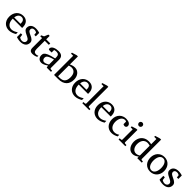

<svg xmlns="http://www.w3.org/2000/svg" viewBox="563 -2722 4719 4719"><g transform="rotate(45 2922.0 -362.5)"><path d="M456.1 -49.8Q435.1 -36.6 412.4 -25.4Q389.6 -14.2 365.5 -5.9Q341.3 2.4 316.4 7.3Q291.5 12.2 266.1 12.2Q220.7 12.2 178.7 -3.2Q136.7 -18.6 104.7 -49.3Q72.8 -80.1 53.5 -126.7Q34.2 -173.3 34.2 -235.8Q34.2 -294.4 51.8 -342Q69.3 -389.6 100.6 -423.6Q131.8 -457.5 174.8 -475.8Q217.8 -494.1 269 -494.1Q315.4 -494.1 350.6 -478.8Q385.7 -463.4 409.2 -436.3Q432.6 -409.2 444.3 -371.3Q456.1 -333.5 456.1 -289.1V-275.9Q456.1 -268.1 455.1 -261.2H130.9Q130.9 -223.1 138.9 -185.1Q147 -147 166 -116.7Q185.1 -86.4 217.3 -67.6Q249.5 -48.8 297.9 -48.8Q319.3 -48.8 340.3 -54.4Q361.3 -60.1 381.6 -68.8Q401.9 -77.6 420.4 -88.6Q439 -99.6 456.1 -110.8ZM356 -328.1Q356 -353 350.1 -374.3Q344.2 -395.5 332.3 -411.1Q320.3 -426.8 302 -435.8Q283.7 -444.8 258.8 -444.8Q233.9 -444.8 212.4 -435.3Q190.9 -425.8 174.6 -407.7Q158.2 -389.6 148.2 -364Q138.2 -338.4 136.2 -306.2H356Z M854 -145Q854 -108.4 840.8 -79.1Q827.6 -49.8 803.2 -29.5Q778.8 -9.3 743.2 1.5Q707.5 12.2 663.1 12.2Q640.1 12.2 618.4 9.5Q596.7 6.8 578.4 2.7Q560.1 -1.5 545.9 -5.9Q531.7 -10.3 524.4 -13.2V-146H575.2L587.4 -61Q602.5 -51.3 624.8 -42.2Q647 -33.2 676.3 -33.2Q697.8 -33.2 714.4 -39.8Q731 -46.4 742.4 -57.1Q753.9 -67.9 760 -81.8Q766.1 -95.7 766.1 -110.8Q766.1 -131.8 757.8 -146.7Q749.5 -161.6 733.9 -173.6Q718.3 -185.5 695.6 -196.8Q672.9 -208 644 -222.2Q616.7 -235.4 595.7 -248.3Q574.7 -261.2 560.3 -276.1Q545.9 -291 538.6 -308.8Q531.2 -326.7 531.2 -349.1Q531.2 -382.3 543.2 -409.2Q555.2 -436 578.1 -454.8Q601.1 -473.6 634.5 -483.9Q668 -494.1 711.4 -494.1Q733.4 -494.1 753.4 -491.7Q773.4 -489.3 790 -485.8Q806.6 -482.4 819.3 -478.5Q832 -474.6 839.4 -471.2V-353H787.1L779.3 -422.9Q768.6 -431.2 747.6 -438.5Q726.6 -445.8 703.1 -445.8Q661.6 -445.8 641.8 -427Q622.1 -408.2 622.1 -378.9Q622.1 -361.8 627.7 -349.1Q633.3 -336.4 646.2 -325.2Q659.2 -314 680.4 -302.2Q701.7 -290.5 733.4 -275.9Q759.8 -264.2 781.7 -251.5Q803.7 -238.8 819.8 -223.1Q835.9 -207.5 845 -188.5Q854 -169.4 854 -145Z M1221.2 -21Q1202.6 -11.7 1180.7 -4.4Q1162.1 2 1137.7 7.1Q1113.3 12.2 1086.4 12.2Q1029.8 12.2 1004.4 -14.2Q979 -40.5 979 -100.1V-432.1H915V-464.8L983.4 -497.1L1028.3 -603H1072.3V-481.9H1213.4V-432.1H1072.3V-152.8Q1072.3 -123 1077.4 -102.3Q1082.5 -81.5 1092.5 -68.6Q1102.5 -55.7 1117.4 -49.8Q1132.3 -43.9 1152.3 -43.9Q1167 -43.9 1179.4 -46.4Q1191.9 -48.8 1201.2 -52.2Q1211.9 -56.2 1221.2 -61Z M1559.1 -267.1Q1491.7 -250 1452.1 -233.4Q1412.6 -216.8 1392.3 -200Q1372.1 -183.1 1366.5 -165.8Q1360.8 -148.4 1360.8 -129.9Q1360.8 -114.3 1366 -99.4Q1371.1 -84.5 1380.6 -72.8Q1390.1 -61 1404.1 -54Q1418 -46.9 1436 -46.9Q1456.1 -46.9 1477.8 -54.2Q1499.5 -61.5 1517.6 -70.3Q1538.6 -80.6 1559.1 -94.2ZM1572.3 0 1559.1 -59.1Q1532.7 -39.1 1504.9 -23.4Q1492.7 -16.6 1479 -10.3Q1465.3 -3.9 1450.9 1.2Q1436.5 6.3 1421.6 9.3Q1406.7 12.2 1392.1 12.2Q1364.7 12.2 1341.1 2.9Q1317.4 -6.3 1299.8 -23.9Q1282.2 -41.5 1272.2 -66.4Q1262.2 -91.3 1262.2 -123Q1262.2 -141.6 1265.9 -158.2Q1269.5 -174.8 1280.8 -190.4Q1292 -206.1 1312.3 -220.5Q1332.5 -234.9 1365.5 -249Q1398.4 -263.2 1446 -277.1Q1493.7 -291 1559.1 -305.2V-348.1Q1559.1 -398.4 1536.6 -422.6Q1514.2 -446.8 1465.8 -446.8Q1439.5 -446.8 1420.9 -441.9Q1402.3 -437 1395 -434.1V-347.2H1322.3Q1315.4 -347.2 1308.8 -348.1Q1302.2 -349.1 1296.9 -352.3Q1291.5 -355.5 1288.3 -361.1Q1285.2 -366.7 1285.2 -376Q1285.2 -406.7 1303.7 -429Q1322.3 -451.2 1352.1 -465.8Q1381.8 -480.5 1418.9 -487.3Q1456.1 -494.1 1493.2 -494.1Q1539.6 -494.1 1570.1 -482.9Q1600.6 -471.7 1618.4 -451.7Q1636.2 -431.6 1643.6 -404.3Q1650.9 -377 1650.9 -344.2V-64Q1650.9 -54.7 1657 -48.8Q1663.1 -43 1671.9 -42L1720.2 -39.1V0Z M2257.8 -264.2Q2257.8 -207.5 2241.2 -159.4Q2224.6 -111.3 2189.7 -75.7Q2154.8 -40 2100.3 -20Q2045.9 0 1970.7 0H1826.7V-665H1751V-698.2L1879.9 -736.8H1919.9V-457Q1928.7 -460.9 1942.9 -467.3Q1957 -473.6 1975.3 -479.5Q1993.7 -485.4 2014.6 -489.7Q2035.6 -494.1 2057.6 -494.1Q2106.9 -494.1 2144.3 -475.6Q2181.6 -457 2207 -425.3Q2232.4 -393.6 2245.1 -351.8Q2257.8 -310.1 2257.8 -264.2ZM2155.8 -244.1Q2155.8 -338.4 2115.5 -386.7Q2075.2 -435.1 2002.9 -435.1Q1994.6 -435.1 1983.4 -433.6Q1972.2 -432.1 1960.7 -429.7Q1949.2 -427.2 1938.2 -424.3Q1927.2 -421.4 1919.9 -418.9V-47.9Q1928.2 -47.4 1937 -47.4Q1944.3 -46.9 1952.6 -46.9H1968.8Q2013.2 -46.9 2047.9 -57.1Q2082.5 -67.4 2106.4 -90.8Q2130.4 -114.3 2143.1 -151.9Q2155.8 -189.5 2155.8 -244.1Z M2748 -49.8Q2727.1 -36.6 2704.3 -25.4Q2681.6 -14.2 2657.5 -5.9Q2633.3 2.4 2608.4 7.3Q2583.5 12.2 2558.1 12.2Q2512.7 12.2 2470.7 -3.2Q2428.7 -18.6 2396.7 -49.3Q2364.7 -80.1 2345.5 -126.7Q2326.2 -173.3 2326.2 -235.8Q2326.2 -294.4 2343.8 -342Q2361.3 -389.6 2392.6 -423.6Q2423.8 -457.5 2466.8 -475.8Q2509.8 -494.1 2561 -494.1Q2607.4 -494.1 2642.6 -478.8Q2677.7 -463.4 2701.2 -436.3Q2724.6 -409.2 2736.3 -371.3Q2748 -333.5 2748 -289.1V-275.9Q2748 -268.1 2747.1 -261.2H2422.9Q2422.9 -223.1 2430.9 -185.1Q2439 -147 2458 -116.7Q2477.1 -86.4 2509.3 -67.6Q2541.5 -48.8 2589.8 -48.8Q2611.3 -48.8 2632.3 -54.4Q2653.3 -60.1 2673.6 -68.8Q2693.8 -77.6 2712.4 -88.6Q2731 -99.6 2748 -110.8ZM2647.9 -328.1Q2647.9 -353 2642.1 -374.3Q2636.2 -395.5 2624.3 -411.1Q2612.3 -426.8 2594 -435.8Q2575.7 -444.8 2550.8 -444.8Q2525.9 -444.8 2504.4 -435.3Q2482.9 -425.8 2466.6 -407.7Q2450.2 -389.6 2440.2 -364Q2430.2 -338.4 2428.2 -306.2H2647.9Z M2809.1 0V-39.1L2862.3 -42Q2869.1 -42 2876.7 -49.1Q2884.3 -56.2 2884.3 -63V-665H2808.1V-698.2L2936 -736.8H2977.1V-63Q2977.1 -56.2 2984.1 -49.1Q2991.2 -42 2998 -42L3052.2 -39.1V0Z M3535.2 -49.8Q3514.2 -36.6 3491.5 -25.4Q3468.8 -14.2 3444.6 -5.9Q3420.4 2.4 3395.5 7.3Q3370.6 12.2 3345.2 12.2Q3299.8 12.2 3257.8 -3.2Q3215.8 -18.6 3183.8 -49.3Q3151.9 -80.1 3132.6 -126.7Q3113.3 -173.3 3113.3 -235.8Q3113.3 -294.4 3130.9 -342Q3148.4 -389.6 3179.7 -423.6Q3210.9 -457.5 3253.9 -475.8Q3296.9 -494.1 3348.1 -494.1Q3394.5 -494.1 3429.7 -478.8Q3464.8 -463.4 3488.3 -436.3Q3511.7 -409.2 3523.4 -371.3Q3535.2 -333.5 3535.2 -289.1V-275.9Q3535.2 -268.1 3534.2 -261.2H3210Q3210 -223.1 3218 -185.1Q3226.1 -147 3245.1 -116.7Q3264.2 -86.4 3296.4 -67.6Q3328.6 -48.8 3377 -48.8Q3398.4 -48.8 3419.4 -54.4Q3440.4 -60.1 3460.7 -68.8Q3481 -77.6 3499.5 -88.6Q3518.1 -99.6 3535.2 -110.8ZM3435.1 -328.1Q3435.1 -353 3429.2 -374.3Q3423.3 -395.5 3411.4 -411.1Q3399.4 -426.8 3381.1 -435.8Q3362.8 -444.8 3337.9 -444.8Q3313 -444.8 3291.5 -435.3Q3270 -425.8 3253.7 -407.7Q3237.3 -389.6 3227.3 -364Q3217.3 -338.4 3215.3 -306.2H3435.1Z M4001.5 -37.1Q3984.4 -28.3 3965.6 -19.3Q3946.8 -10.3 3925.5 -3.4Q3904.3 3.4 3881.1 7.8Q3857.9 12.2 3832.5 12.2Q3779.8 12.2 3737.5 -6.6Q3695.3 -25.4 3665.5 -58.8Q3635.7 -92.3 3619.6 -138.2Q3603.5 -184.1 3603.5 -237.8Q3603.5 -300.8 3623 -348.6Q3642.6 -396.5 3675.8 -429Q3709 -461.4 3752.7 -477.8Q3796.4 -494.1 3844.2 -494.1Q3877 -494.1 3905.5 -487.5Q3934.1 -481 3954.8 -468.3Q3975.6 -455.6 3987.5 -437Q3999.5 -418.5 3999.5 -394Q3999.5 -379.4 3994.4 -368.4Q3989.3 -357.4 3981 -349.9Q3972.7 -342.3 3962.2 -338.6Q3951.7 -335 3940.4 -335Q3923.8 -335 3911.6 -340.6Q3899.4 -346.2 3890.1 -352.1V-439Q3879.9 -444.8 3868.9 -448.5Q3857.9 -452.1 3848.1 -452.1Q3814.9 -452.1 3788.3 -437Q3761.7 -421.9 3743.4 -395Q3725.1 -368.2 3715.3 -331.3Q3705.6 -294.4 3705.6 -251Q3705.6 -209.5 3716.1 -172.9Q3726.6 -136.2 3747.3 -109.1Q3768.1 -82 3799.1 -66.4Q3830.1 -50.8 3871.1 -50.8Q3906.2 -50.8 3937.7 -61.8Q3969.2 -72.8 4001.5 -94.2Z M4069.3 0V-39.1L4118.2 -42Q4127.4 -43 4133.3 -48.8Q4139.2 -54.7 4139.2 -64V-420.9H4070.3V-456.1L4192.4 -494.1H4231.9V-64Q4231.9 -54.7 4238 -48.8Q4244.1 -43 4252.9 -42L4304.2 -39.1V0ZM4252.9 -647Q4252.9 -634.3 4248.3 -622.8Q4243.7 -611.3 4235.4 -603Q4227.1 -594.7 4216.1 -589.8Q4205.1 -585 4192.4 -585Q4179.7 -585 4168.2 -589.8Q4156.7 -594.7 4148.4 -603Q4140.1 -611.3 4135.3 -622.8Q4130.4 -634.3 4130.4 -647Q4130.4 -659.7 4135.3 -670.9Q4140.1 -682.1 4148.4 -690.4Q4156.7 -698.7 4168.2 -703.4Q4179.7 -708 4192.4 -708Q4205.1 -708 4216.1 -703.4Q4227.1 -698.7 4235.4 -690.4Q4243.7 -682.1 4248.3 -670.9Q4252.9 -659.7 4252.9 -647Z M4719.2 -431.2Q4712.9 -433.1 4702.9 -435.8Q4692.9 -438.5 4681.4 -440.7Q4669.9 -442.9 4657.5 -444.3Q4645 -445.8 4634.3 -445.8Q4597.2 -445.8 4566.9 -431.4Q4536.6 -417 4515.4 -390.9Q4494.1 -364.7 4482.7 -327.6Q4471.2 -290.5 4471.2 -245.1Q4471.2 -204.1 4481 -169.7Q4490.7 -135.3 4509.3 -109.9Q4527.8 -84.5 4554.7 -70.3Q4581.5 -56.2 4616.2 -56.2Q4631.3 -56.2 4645.5 -59.3Q4659.7 -62.5 4672.9 -67.6Q4686 -72.8 4697.8 -78.9Q4709.5 -85 4719.2 -90.8ZM4719.2 0V-53.2Q4702.1 -40 4683.8 -28.1Q4665.5 -16.1 4646.2 -7.3Q4627 1.5 4606.7 6.8Q4586.4 12.2 4564.5 12.2Q4514.2 12.2 4477.8 -9.5Q4441.4 -31.2 4418 -65.7Q4394.5 -100.1 4383.5 -142.8Q4372.6 -185.5 4372.6 -228Q4372.6 -278.8 4388.2 -326.9Q4403.8 -375 4435.5 -412.1Q4467.3 -449.2 4515.1 -471.7Q4563 -494.1 4627.4 -494.1Q4639.2 -494.1 4652.8 -492.7Q4666.5 -491.2 4679.4 -489.5Q4692.4 -487.8 4702.9 -485.6Q4713.4 -483.4 4719.2 -481.9V-665H4643.6V-698.2L4772.5 -736.8H4812.5V-64Q4812.5 -54.7 4818.4 -48.8Q4824.2 -43 4833.5 -42L4876.5 -39.1V0Z M5308.1 -241.2Q5308.1 -282.2 5300 -319.8Q5292 -357.4 5275.4 -386.2Q5258.8 -415 5233.9 -432.1Q5209 -449.2 5175.3 -449.2Q5140.6 -449.2 5115.2 -432.1Q5089.8 -415 5073.5 -386.2Q5057.1 -357.4 5049.3 -319.8Q5041.5 -282.2 5041.5 -241.2Q5041.5 -200.7 5049.6 -163.1Q5057.6 -125.5 5074.2 -96.7Q5090.8 -67.9 5115.7 -50.5Q5140.6 -33.2 5174.3 -33.2Q5208.5 -33.2 5233.9 -50.3Q5259.3 -67.4 5275.6 -96.2Q5292 -125 5300 -162.6Q5308.1 -200.2 5308.1 -241.2ZM5412.1 -240.2Q5412.1 -187 5395.3 -140.9Q5378.4 -94.7 5347.4 -60.8Q5316.4 -26.9 5272.2 -7.3Q5228 12.2 5173.3 12.2Q5118.7 12.2 5074.7 -7.1Q5030.8 -26.4 5000 -60.1Q4969.2 -93.8 4952.9 -139.9Q4936.5 -186 4936.5 -240.2Q4936.5 -293.5 4953.1 -339.8Q4969.7 -386.2 5001 -420.7Q5032.2 -455.1 5076.4 -474.6Q5120.6 -494.1 5176.3 -494.1Q5231.9 -494.1 5275.9 -474.1Q5319.8 -454.1 5350.1 -419.7Q5380.4 -385.3 5396.2 -339.1Q5412.1 -293 5412.1 -240.2Z M5810.1 -145Q5810.1 -108.4 5796.9 -79.1Q5783.7 -49.8 5759.3 -29.5Q5734.9 -9.3 5699.2 1.5Q5663.6 12.2 5619.1 12.2Q5596.2 12.2 5574.5 9.5Q5552.7 6.8 5534.4 2.7Q5516.1 -1.5 5502 -5.9Q5487.8 -10.3 5480.5 -13.2V-146H5531.2L5543.5 -61Q5558.6 -51.3 5580.8 -42.2Q5603 -33.2 5632.3 -33.2Q5653.8 -33.2 5670.4 -39.8Q5687 -46.4 5698.5 -57.1Q5710 -67.9 5716.1 -81.8Q5722.2 -95.7 5722.2 -110.8Q5722.2 -131.8 5713.9 -146.7Q5705.6 -161.6 5689.9 -173.6Q5674.3 -185.5 5651.6 -196.8Q5628.9 -208 5600.1 -222.2Q5572.8 -235.4 5551.8 -248.3Q5530.8 -261.2 5516.4 -276.1Q5502 -291 5494.6 -308.8Q5487.3 -326.7 5487.3 -349.1Q5487.3 -382.3 5499.3 -409.2Q5511.2 -436 5534.2 -454.8Q5557.1 -473.6 5590.6 -483.9Q5624 -494.1 5667.5 -494.1Q5689.5 -494.1 5709.5 -491.7Q5729.5 -489.3 5746.1 -485.8Q5762.7 -482.4 5775.4 -478.5Q5788.1 -474.6 5795.4 -471.2V-353H5743.2L5735.4 -422.9Q5724.6 -431.2 5703.6 -438.5Q5682.6 -445.8 5659.2 -445.8Q5617.7 -445.8 5597.9 -427Q5578.1 -408.2 5578.1 -378.9Q5578.1 -361.8 5583.7 -349.1Q5589.4 -336.4 5602.3 -325.2Q5615.2 -314 5636.5 -302.2Q5657.7 -290.5 5689.5 -275.9Q5715.8 -264.2 5737.8 -251.5Q5759.8 -238.8 5775.9 -223.1Q5792 -207.5 5801 -188.5Q5810.1 -169.4 5810.1 -145Z"/></g></svg>

Font: Charis SIL Eur
Style: Regular
Weight: 400
Foundry: SIL International
Version: Version 5.000